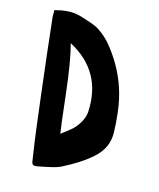

<svg xmlns="http://www.w3.org/2000/svg" viewBox="-108 -838 716 866"><g transform="rotate(15 250.0 -405.0)"><path d="M151 -50Q135 -47 129 -50.5Q123 -54 121 -70Q105 -174 99 -226Q85 -336 59 -558L41 -720V-750Q54 -753 72 -757Q94 -761 112 -761Q144 -761 175 -750Q181 -748 195 -743.5Q209 -739 216.5 -736.5Q224 -734 235 -729Q246 -724 255 -718Q285 -698 309 -671Q421 -538 437 -371V-372Q442 -330 443 -288Q446 -215 387 -163Q337 -118 253 -76Q244 -72 233.5 -68.5Q223 -65 208.5 -62Q194 -59 187 -57Q175 -54 151 -50ZM211 -218Q219 -224 232 -234Q245 -244 254.5 -252Q264 -260 271 -268Q304 -307 307 -346Q318 -536 151 -625Q172 -547 189 -397Q206 -247 211 -218Z"/></g></svg>

Font: Because We Connect
Style: Regular
Weight: 400
Designer: Liz Wetzel, Aaron Williamson, Russ McMullin
Foundry: Red Hat
Version: Version 1.000